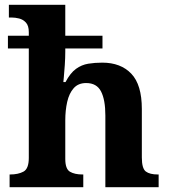

<svg xmlns="http://www.w3.org/2000/svg" viewBox="-20 -780 707 800"><path d="M20 0V-53H22Q56 -53 78 -65Q100 -77 100 -122V-578H13V-631H100V-646Q100 -673 88 -686Q76 -699 59.5 -703Q43 -707 29 -707H17V-760H252V-631H407V-578H252V-565Q252 -539 250 -509.5Q248 -480 246 -459Q244 -438 244 -438H253Q273 -476 296.5 -493Q320 -510 347.5 -514.5Q375 -519 406 -519Q483 -519 527 -473Q571 -427 571 -326V-124Q571 -78 587.5 -65.5Q604 -53 638 -53H641V0H419V-299Q419 -364 401 -399Q383 -434 339 -434Q306 -434 287 -412.5Q268 -391 260 -355.5Q252 -320 252 -279V-118Q252 -76 271.5 -64.5Q291 -53 324 -53H327V0Z"/></svg>

Font: Noto Serif Toto
Style: Bold
Weight: 700
Designer: Monotype Design Team
Foundry: Monotype Imaging Inc.
Version: Version 2.001; ttfautohint (v1.8.4.7-5d5b)